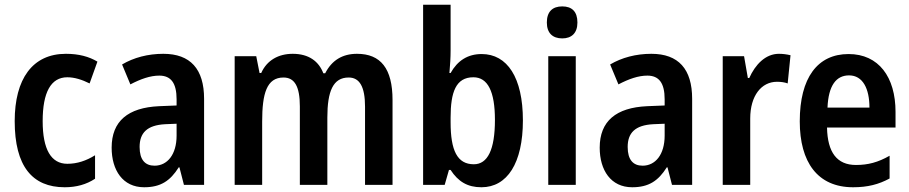

<svg xmlns="http://www.w3.org/2000/svg" viewBox="-20 -780 3836 810"><path d="M253 10C302 10 345 -2 381 -26V-125C344 -102 306 -89 264 -89C196 -89 160 -149 160 -269C160 -391 195 -454 264 -454C294 -454 326 -444 358 -428L391 -520C356 -541 313 -553 258 -553C117 -553 42 -447 42 -269C42 -79 116 10 253 10Z M669 -553C604 -553 544 -537 495 -508L530 -424C574 -447 614 -461 652 -461C701 -461 725 -430 725 -361V-335L651 -332C520 -326 451 -269 451 -157C451 -62 498 10 588 10C658 10 698 -17 734 -74H737L756 0H841V-363C841 -489 783 -553 669 -553ZM677 -256 725 -258V-208C725 -128 686 -81 632 -81C592 -81 569 -106 569 -160C569 -219 600 -252 677 -256Z M1486 -553C1425 -553 1380 -526 1352 -471H1344C1325 -521 1283 -553 1215 -553C1155 -553 1106 -526 1082 -472H1075L1061 -543H970V0H1086V-267C1086 -385 1105 -453 1176 -453C1223 -453 1245 -415 1245 -331V0H1361V-284C1361 -395 1385 -453 1451 -453C1497 -453 1520 -414 1520 -330V0H1636V-358C1636 -491 1586 -553 1486 -553Z M1881 -566V-760H1765V0H1856L1874 -63H1881C1913 -14 1952 10 2011 10C2120 10 2186 -92 2186 -272C2186 -453 2120 -552 2012 -552C1953 -552 1910 -524 1881 -472H1876C1879 -505 1881 -538 1881 -566ZM1977 -454C2038 -454 2068 -394 2068 -274C2068 -148 2037 -87 1979 -87C1909 -87 1881 -145 1881 -264V-284C1881 -391 1903 -454 1977 -454Z M2352 -753C2311 -753 2287 -731 2287 -685C2287 -640 2312 -618 2352 -618C2391 -618 2416 -640 2416 -685C2416 -731 2393 -753 2352 -753ZM2409 -543H2293V0H2409Z M2728 -553C2663 -553 2603 -537 2554 -508L2589 -424C2633 -447 2673 -461 2711 -461C2760 -461 2784 -430 2784 -361V-335L2710 -332C2579 -326 2510 -269 2510 -157C2510 -62 2557 10 2647 10C2717 10 2757 -17 2793 -74H2796L2815 0H2900V-363C2900 -489 2842 -553 2728 -553ZM2736 -256 2784 -258V-208C2784 -128 2745 -81 2691 -81C2651 -81 2628 -106 2628 -160C2628 -219 2659 -252 2736 -256Z M3266 -553C3209 -553 3166 -507 3141 -451H3135L3119 -543H3029V0H3145V-280C3145 -376 3192 -435 3258 -435C3274 -435 3290 -433 3303 -428L3315 -547C3298 -551 3282 -553 3266 -553Z M3560 -552C3429 -552 3354 -452 3354 -268C3354 -96 3429 10 3579 10C3640 10 3687 -2 3733 -27V-123C3684 -95 3642 -84 3591 -84C3511 -84 3471 -137 3469 -242H3758V-308C3758 -455 3687 -552 3560 -552ZM3562 -462C3620 -462 3648 -406 3648 -326H3471C3475 -420 3508 -462 3562 -462Z"/></svg>

Font: Noto Sans Arabic UI Cn SmBd
Style: Regular
Weight: 600
Width: 3
Designer: Monotype Design Team, Nadine Chahine and Nizar Qandah
Foundry: Monotype Imaging Inc.
Version: Version 2.010